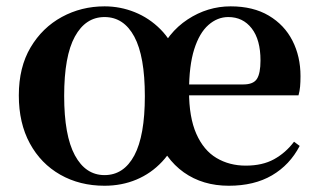

<svg xmlns="http://www.w3.org/2000/svg" viewBox="-20 -572 1010 608"><path d="M311 16.2Q232.5 16.2 170.9 -18.8Q109.3 -53.8 74.5 -117.9Q39.6 -182 39.6 -269.8Q39.6 -359.1 76.8 -421.8Q114 -484.6 175.9 -518.3Q237.8 -551.9 311 -551.9Q360.9 -551.9 406.6 -533.5Q452.4 -515.1 488.1 -479.3Q523.8 -443.4 541.5 -392.4H479.4Q510.9 -468.9 574.1 -510.4Q637.2 -551.9 710.5 -551.9Q781.7 -551.9 831.2 -522.5Q880.7 -493.1 906.1 -443.2Q931.6 -393.3 931.6 -330.9Q931.6 -312.2 930.3 -297.8Q929 -283.4 925.3 -270.2H494.9V-304.6H750.6Q782.3 -304.6 793.6 -322.2Q804.9 -339.8 804.9 -380.4Q804.9 -446.3 777 -482.2Q749.2 -518 702.9 -518Q668.5 -518 640 -492.9Q611.4 -467.8 595 -416Q578.6 -364.1 578.6 -282.7Q578.6 -200.5 601.7 -148.2Q624.9 -95.8 665.6 -71.7Q706.3 -47.5 758.2 -47.5Q811 -47.5 847.7 -67.7Q884.5 -87.9 911.1 -123.2L929 -109.9Q897.7 -49.8 841.4 -16.8Q785.1 16.2 704.5 16.2Q622 16.2 562.1 -26.2Q502.3 -68.6 472.2 -150.3L547.6 -150.1Q528.2 -97.2 493.3 -60Q458.5 -22.8 412 -3.3Q365.5 16.2 311 16.2ZM311 -17.5Q372 -17.5 405.4 -79.9Q438.7 -142.4 438.7 -267.5Q438.7 -393.7 405.4 -455.8Q372 -518 311 -518Q251 -518 217.1 -456.2Q183.2 -394.5 183.2 -268.3Q183.2 -142.9 217.1 -80.2Q251 -17.5 311 -17.5Z"/></svg>

Font: Noto Serif HK ExtraLight
Style: Regular
Weight: 200
Designer: Ryoko NISHIZUKA 西塚涼子 (kana & ideographs); Frank Grießhammer (Latin, Greek & Cyrillic); Wenlong ZHANG 张文龙 (bopomofo); San
Foundry: Adobe
Version: Version 2.002-H1;hotconv 1.1.0;makeotfexe 2.6.0